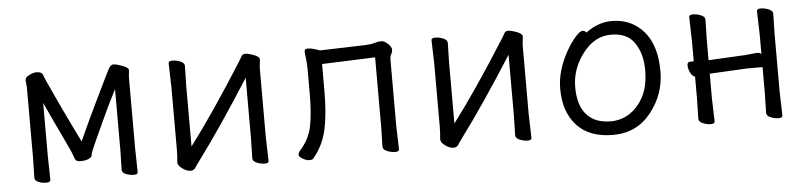

<svg xmlns="http://www.w3.org/2000/svg" viewBox="-37 -661 3584 852"><g transform="rotate(-5 1755.0 -234.5)"><path d="M479 -18 481 -106V-377Q447 -311 423.5 -259.5Q400 -208 376 -156Q352 -104 352 -94.5Q352 -85 337 -78.5Q322 -72 301 -72Q280 -72 276 -85L269 -104Q266 -115 229.5 -191Q193 -267 158 -344V-106L160 -1Q160 10 141 10Q122 10 106 3Q90 -4 90 -16L92 -106V-422L89 -450L90 -456Q92 -465 109 -473.5Q126 -482 139 -482Q152 -482 159.5 -478Q167 -474 169 -466.5Q171 -459 184 -430.5Q197 -402 221.5 -349Q246 -296 270 -247Q294 -198 313 -159Q359 -260 396.5 -337Q434 -414 446.5 -440Q459 -466 466 -476.5Q473 -487 484 -487Q495 -487 522.5 -477Q550 -467 550 -456L547 -425V-106L549 -1Q549 9 531 9Q513 9 496 2Q479 -5 479 -18Z M1061 -18 1063 -106V-377Q929 -166 824 -25Q814 -12 806.5 0.5Q799 13 783 13Q767 13 747.5 -1Q728 -15 728 -29V-31Q731 -58 731 -86V-364L728 -471Q728 -481 745.5 -481Q763 -481 781 -473.5Q799 -466 799 -453L797 -364V-94Q901 -231 1043 -456Q1048 -464 1053 -473.5Q1058 -483 1069.5 -483Q1081 -483 1096 -478Q1133 -467 1133 -452L1129 -415V-106L1132 0Q1132 10 1114.5 10Q1097 10 1079 2.5Q1061 -5 1061 -18Z M1710 -107 1713 -1Q1713 9 1695.5 9Q1678 9 1659.5 1.5Q1641 -6 1641 -19Q1641 -27 1641.5 -45Q1642 -63 1642.5 -81Q1643 -99 1643 -107V-417L1406 -408V-291Q1406 -185 1390.5 -115.5Q1375 -46 1330 7Q1326 12 1313 12Q1300 12 1283.5 2.5Q1267 -7 1267 -15Q1267 -23 1272 -30Q1318 -80 1329 -139.5Q1340 -199 1340 -281V-387Q1340 -417 1337 -438Q1334 -459 1334 -466.5Q1334 -474 1336 -478Q1339 -482 1350.5 -482Q1362 -482 1381.5 -476Q1401 -470 1402 -469L1604 -475Q1630 -476 1646.5 -481Q1663 -486 1676.5 -486Q1690 -486 1705.5 -471Q1721 -456 1721 -445Q1721 -434 1715.5 -424.5Q1710 -415 1710 -402Z M2232 -18 2234 -106V-377Q2100 -166 1995 -25Q1985 -12 1977.5 0.5Q1970 13 1954 13Q1938 13 1918.5 -1Q1899 -15 1899 -29V-31Q1902 -58 1902 -86V-364L1899 -471Q1899 -481 1916.5 -481Q1934 -481 1952 -473.5Q1970 -466 1970 -453L1968 -364V-94Q2072 -231 2214 -456Q2219 -464 2224 -473.5Q2229 -483 2240.5 -483Q2252 -483 2267 -478Q2304 -467 2304 -452L2300 -415V-106L2303 0Q2303 10 2285.5 10Q2268 10 2250 2.5Q2232 -5 2232 -18Z M2660 -43Q2709 -43 2747.5 -69.5Q2786 -96 2809 -142Q2832 -188 2832 -258Q2832 -328 2799.5 -377Q2767 -426 2694 -426Q2621 -426 2568.5 -357.5Q2516 -289 2516 -207.5Q2516 -126 2553.5 -84.5Q2591 -43 2660 -43ZM2587 -445Q2642 -486 2702 -486Q2762 -486 2806 -457Q2899 -396 2899 -245Q2899 -143 2835 -62.5Q2771 18 2665.5 18Q2560 18 2504.5 -42.5Q2449 -103 2449 -207Q2449 -287 2498 -374Q2519 -410 2539 -432Q2559 -454 2569.5 -454Q2580 -454 2587 -445Z M3350 -20 3352 -108V-224H3283L3129 -216L3116 -215V-108L3119 -2Q3119 8 3101.5 8Q3084 8 3066 0.5Q3048 -7 3048 -20L3050 -108V-208Q3038 -211 3029.5 -228Q3021 -245 3021 -260.5Q3021 -276 3034 -276H3050V-367L3047 -474Q3047 -484 3064.5 -484Q3082 -484 3100 -476.5Q3118 -469 3118 -456L3116 -367V-275Q3119 -276 3123 -276H3128L3282 -284Q3297 -285 3311.5 -287Q3326 -289 3335.5 -289Q3345 -289 3352 -282V-367L3349 -474Q3349 -484 3366.5 -484Q3384 -484 3402 -476.5Q3420 -469 3420 -456L3418 -367V-108L3421 -2Q3421 8 3403.5 8Q3386 8 3368 0.5Q3350 -7 3350 -20Z"/></g></svg>

Font: ToneOZ-Pinyin-WenKai-Regular
Style: Regular
Weight: 400
Designer: Fontworks Inc.
Foundry: ToneOZ
Version: Version 0.240331